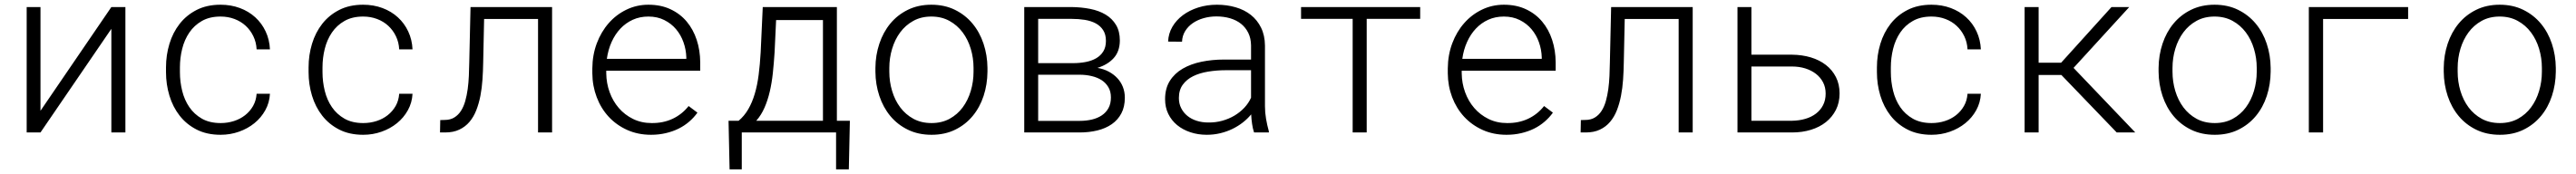

<svg xmlns="http://www.w3.org/2000/svg" viewBox="-20 -558 10842 733"><path d="M448.7 -528.3H507.8V0H448.7V-436.5L150.4 0H92.3V-528.3H150.4V-91.3Z M908.7 -39.6Q938 -39.6 964.6 -48.1Q991.2 -56.6 1011.7 -72.8Q1032.2 -88.9 1045.2 -111.6Q1058.1 -134.3 1060.1 -163.1H1116.2Q1114.3 -125.5 1096.7 -93.8Q1079.1 -62 1050.8 -39.1Q1022.5 -16.1 985.8 -3.2Q949.2 9.8 908.7 9.8Q850.6 9.8 807.6 -12.2Q764.6 -34.2 736.1 -70.8Q707.5 -107.4 693.1 -155Q678.7 -202.6 678.7 -253.9V-274.4Q678.7 -325.7 693.1 -373.3Q707.5 -420.9 736.1 -457.5Q764.6 -494.1 807.6 -516.1Q850.6 -538.1 908.2 -538.1Q952.1 -538.1 989.5 -524.2Q1026.9 -510.3 1054.4 -485.1Q1082 -460 1098.1 -425.5Q1114.3 -391.1 1116.2 -350.1H1060.1Q1058.6 -379.9 1046.4 -405.3Q1034.2 -430.7 1014.2 -449.2Q994.1 -467.8 967 -478Q939.9 -488.3 908.2 -488.3Q862.3 -488.3 829.8 -469.7Q797.4 -451.2 776.9 -420.9Q756.3 -390.6 746.8 -352.3Q737.3 -314 737.3 -274.4V-253.9Q737.3 -213.9 746.8 -175.3Q756.3 -136.7 776.9 -106.7Q797.4 -76.7 829.8 -58.1Q862.3 -39.6 908.7 -39.6Z M1508.8 -39.6Q1538.1 -39.6 1564.7 -48.1Q1591.3 -56.6 1611.8 -72.8Q1632.3 -88.9 1645.3 -111.6Q1658.2 -134.3 1660.2 -163.1H1716.3Q1714.4 -125.5 1696.8 -93.8Q1679.2 -62 1650.9 -39.1Q1622.6 -16.1 1585.9 -3.2Q1549.3 9.8 1508.8 9.8Q1450.7 9.8 1407.7 -12.2Q1364.7 -34.2 1336.2 -70.8Q1307.6 -107.4 1293.2 -155Q1278.8 -202.6 1278.8 -253.9V-274.4Q1278.8 -325.7 1293.2 -373.3Q1307.6 -420.9 1336.2 -457.5Q1364.7 -494.1 1407.7 -516.1Q1450.7 -538.1 1508.3 -538.1Q1552.2 -538.1 1589.6 -524.2Q1627 -510.3 1654.5 -485.1Q1682.1 -460 1698.2 -425.5Q1714.4 -391.1 1716.3 -350.1H1660.2Q1658.7 -379.9 1646.5 -405.3Q1634.3 -430.7 1614.3 -449.2Q1594.2 -467.8 1567.1 -478Q1540 -488.3 1508.3 -488.3Q1462.4 -488.3 1429.9 -469.7Q1397.5 -451.2 1377 -420.9Q1356.4 -390.6 1346.9 -352.3Q1337.4 -314 1337.4 -274.4V-253.9Q1337.4 -213.9 1346.9 -175.3Q1356.4 -136.7 1377 -106.7Q1397.5 -76.7 1429.9 -58.1Q1462.4 -39.6 1508.8 -39.6Z M2303.7 -528.3V0H2244.6V-478H2017.6L2013.7 -294.9Q2013.2 -258.8 2010.7 -222.9Q2008.3 -187 2002 -154.3Q1995.6 -121.6 1984.6 -93.5Q1973.6 -65.4 1956.1 -44.7Q1938.5 -23.9 1913.3 -12Q1888.2 0 1853.5 0H1832L1833 -52.2L1851.6 -52.7Q1875.5 -52.7 1892.3 -63.2Q1909.2 -73.7 1920.4 -91.3Q1931.6 -108.9 1938.2 -132.3Q1944.8 -155.8 1948.5 -182.6Q1952.1 -209.5 1953.4 -238.3Q1954.6 -267.1 1955.1 -294.9L1960.4 -528.3Z M2720.2 9.8Q2665 9.8 2619.6 -10.7Q2574.2 -31.2 2541.7 -66.4Q2509.3 -101.6 2491.5 -148.7Q2473.6 -195.8 2473.1 -249V-270Q2473.6 -326.7 2491.9 -375.5Q2510.3 -424.3 2542 -460.4Q2573.7 -496.6 2616.7 -517.3Q2659.7 -538.1 2709 -538.1Q2761.7 -538.1 2802.2 -519Q2842.8 -500 2870.4 -467Q2897.9 -434.1 2912.4 -390.1Q2926.8 -346.2 2927.2 -295.9V-260.3H2531.7V-249Q2532.2 -207.5 2545.9 -169.7Q2559.6 -131.8 2584.5 -103Q2609.4 -74.2 2644.5 -56.9Q2679.7 -39.6 2722.7 -39.6Q2771.5 -39.1 2811 -57.6Q2850.6 -76.2 2878.4 -111.3L2915.5 -83.5Q2900.9 -63 2880.9 -45.7Q2860.8 -28.3 2836.2 -16.1Q2811.5 -3.9 2782.2 2.9Q2752.9 9.8 2720.2 9.8ZM2709 -488.3Q2673.3 -488.3 2643.6 -474.9Q2613.8 -461.4 2591.3 -437.5Q2568.8 -413.6 2554.2 -381.1Q2539.6 -348.6 2534.2 -310.1H2868.7V-316.4Q2867.7 -349.1 2856.7 -380.1Q2845.7 -411.1 2825.4 -435.1Q2805.2 -459 2775.9 -473.6Q2746.6 -488.3 2709 -488.3Z M3088.9 -49.3Q3112.8 -69.3 3129.4 -97.9Q3146 -126.5 3156.7 -162.6Q3167.5 -198.7 3173.1 -242.7Q3178.7 -286.6 3181.6 -337.4L3190.4 -528.3H3502.4V-49.3H3557.1L3552.7 155.3H3499V0H3102.1V155.3H3050.8L3046.4 -49.3ZM3240.2 -337.4Q3237.3 -292 3232.9 -250.5Q3228.5 -209 3220 -172.4Q3211.4 -135.7 3197.8 -104.5Q3184.1 -73.2 3163.1 -49.3H3443.8V-473.6H3246.6Z M3664.6 -272Q3665 -325.7 3681.2 -374Q3697.3 -422.4 3727.3 -458.7Q3757.3 -495.1 3801 -516.6Q3844.7 -538.1 3899.9 -538.1Q3955.6 -538.1 3999.3 -516.6Q4043 -495.1 4073.2 -458.7Q4103.5 -422.4 4119.6 -374Q4135.7 -325.7 4136.2 -272V-255.9Q4135.7 -202.1 4119.9 -153.8Q4104 -105.5 4073.7 -69.1Q4043.5 -32.7 4000 -11.5Q3956.5 9.8 3900.9 9.8Q3845.2 9.8 3801.5 -11.5Q3757.8 -32.7 3727.5 -69.1Q3697.3 -105.5 3681.2 -153.8Q3665 -202.1 3664.6 -255.9ZM3723.1 -255.9Q3723.1 -213.9 3734.9 -174.8Q3746.6 -135.7 3769 -105.7Q3791.5 -75.7 3824.5 -57.6Q3857.4 -39.6 3900.9 -39.6Q3943.8 -39.6 3976.8 -57.6Q4009.8 -75.7 4032 -105.7Q4054.2 -135.7 4065.9 -174.8Q4077.6 -213.9 4077.6 -255.9V-272Q4077.6 -313.5 4065.9 -352.5Q4054.2 -391.6 4031.7 -421.6Q4009.3 -451.7 3976.1 -470Q3942.9 -488.3 3899.9 -488.3Q3856.9 -488.3 3824 -470Q3791 -451.7 3768.8 -421.6Q3746.6 -391.6 3734.9 -352.5Q3723.1 -313.5 3723.1 -272Z M4291 0V-528.3H4490.7Q4531.7 -527.8 4568.6 -520.5Q4605.5 -513.2 4633.3 -496.6Q4661.1 -480 4677.2 -453.1Q4693.4 -426.3 4693.4 -387.2Q4692.9 -341.3 4667.7 -313.5Q4642.6 -285.6 4599.1 -272Q4625.5 -267.6 4646.5 -256.3Q4667.5 -245.1 4682.6 -229Q4697.8 -212.9 4706.1 -191.9Q4714.4 -170.9 4714.4 -146.5Q4714.4 -107.9 4699.7 -80.3Q4685.1 -52.7 4659.4 -34.9Q4633.8 -17.1 4598.9 -8.5Q4564 0 4524.4 0ZM4349.6 -243.2V-48.8H4524.4Q4551.8 -48.8 4575.7 -54.4Q4599.6 -60.1 4617.4 -72Q4635.3 -84 4645.5 -102.5Q4655.8 -121.1 4655.8 -147.5Q4655.8 -172.9 4645 -190.9Q4634.3 -209 4616.5 -220.5Q4598.6 -231.9 4574.7 -237.5Q4550.8 -243.2 4524.4 -243.2ZM4349.6 -292H4496.1Q4524.9 -292 4550 -296.9Q4575.2 -301.8 4594 -312.7Q4612.8 -323.7 4623.8 -341.6Q4634.8 -359.4 4634.8 -385.7Q4634.8 -413.1 4623 -431.2Q4611.3 -449.2 4591.6 -459.7Q4571.8 -470.2 4545.7 -474.4Q4519.5 -478.5 4490.7 -478.5H4349.6Z M5258.3 0Q5252.9 -16.1 5250 -35.9Q5247.1 -55.7 5246.1 -76.2Q5231 -57.6 5210.9 -42Q5190.9 -26.4 5167.2 -14.9Q5143.6 -3.4 5116.2 3.2Q5088.9 9.8 5059.1 9.8Q5022 9.8 4990 -1Q4958 -11.7 4934.3 -31.2Q4910.6 -50.8 4897.2 -78.4Q4883.8 -106 4883.8 -140.1Q4883.8 -185.5 4903.8 -217.3Q4923.8 -249 4958 -268.8Q4992.2 -288.6 5037.1 -297.9Q5082 -307.1 5131.3 -307.1H5245.6V-367.2Q5245.1 -397 5233.9 -419.7Q5222.7 -442.4 5203.4 -457.8Q5184.1 -473.1 5157.5 -481Q5130.9 -488.8 5099.6 -488.8Q5071.3 -488.8 5045.7 -481.4Q5020 -474.1 5000.2 -460.4Q4980.5 -446.8 4968.3 -427Q4956.1 -407.2 4955.1 -382.3L4896.5 -382.8Q4897.9 -416.5 4914.3 -444.8Q4930.7 -473.1 4958.5 -493.9Q4986.3 -514.6 5023.2 -526.4Q5060.1 -538.1 5102.1 -538.1Q5144 -538.1 5180.9 -527.3Q5217.8 -516.6 5244.9 -495.1Q5272 -473.6 5287.8 -441.4Q5303.7 -409.2 5304.2 -366.2V-110.4Q5304.2 -84 5308.8 -57.1Q5313.5 -30.3 5320.3 -5.9L5320.8 0ZM5065.4 -42Q5096.2 -41.5 5124.3 -49.3Q5152.3 -57.1 5175.8 -71Q5199.2 -85 5217.3 -104.2Q5235.4 -123.5 5245.6 -146.5V-262.2H5139.2Q5100.6 -262.2 5064.9 -256.3Q5029.3 -250.5 5002 -237.1Q4974.6 -223.6 4958.3 -201.2Q4941.9 -178.7 4941.9 -145Q4941.9 -121.1 4951.7 -102.1Q4961.4 -83 4978 -69.6Q4994.6 -56.2 5017.1 -49.1Q5039.6 -42 5065.4 -42Z M5957.5 -478.5H5732.4V0H5673.3V-478.5H5456.1V-528.3H5957.5Z M6320.8 9.8Q6265.6 9.8 6220.2 -10.7Q6174.8 -31.2 6142.3 -66.4Q6109.9 -101.6 6092 -148.7Q6074.2 -195.8 6073.7 -249V-270Q6074.2 -326.7 6092.5 -375.5Q6110.8 -424.3 6142.6 -460.4Q6174.3 -496.6 6217.3 -517.3Q6260.3 -538.1 6309.6 -538.1Q6362.3 -538.1 6402.8 -519Q6443.4 -500 6470.9 -467Q6498.5 -434.1 6512.9 -390.1Q6527.3 -346.2 6527.8 -295.9V-260.3H6132.3V-249Q6132.8 -207.5 6146.5 -169.7Q6160.2 -131.8 6185.1 -103Q6210 -74.2 6245.1 -56.9Q6280.3 -39.6 6323.2 -39.6Q6372.1 -39.1 6411.6 -57.6Q6451.2 -76.2 6479 -111.3L6516.1 -83.5Q6501.5 -63 6481.4 -45.7Q6461.4 -28.3 6436.8 -16.1Q6412.1 -3.9 6382.8 2.9Q6353.5 9.8 6320.8 9.8ZM6309.6 -488.3Q6273.9 -488.3 6244.1 -474.9Q6214.4 -461.4 6191.9 -437.5Q6169.4 -413.6 6154.8 -381.1Q6140.1 -348.6 6134.8 -310.1H6469.2V-316.4Q6468.3 -349.1 6457.3 -380.1Q6446.3 -411.1 6426 -435.1Q6405.8 -459 6376.5 -473.6Q6347.2 -488.3 6309.6 -488.3Z M7104.5 -528.3V0H7045.4V-478H6818.4L6814.5 -294.9Q6814 -258.8 6811.5 -222.9Q6809.1 -187 6802.7 -154.3Q6796.4 -121.6 6785.4 -93.5Q6774.4 -65.4 6756.8 -44.7Q6739.3 -23.9 6714.1 -12Q6689 0 6654.3 0H6632.8L6633.8 -52.2L6652.3 -52.7Q6676.3 -52.7 6693.1 -63.2Q6710 -73.7 6721.2 -91.3Q6732.4 -108.9 6739 -132.3Q6745.6 -155.8 6749.3 -182.6Q6752.9 -209.5 6754.2 -238.3Q6755.4 -267.1 6755.9 -294.9L6761.2 -528.3Z M7351.6 -327.6H7522.9Q7565.4 -327.1 7601.8 -316.2Q7638.2 -305.2 7665 -284.4Q7691.9 -263.7 7707.3 -233.4Q7722.7 -203.1 7722.7 -164.6Q7722.7 -125.5 7707.3 -95.2Q7691.9 -64.9 7665.3 -43.7Q7638.7 -22.5 7602.1 -11.2Q7565.4 0 7522.9 0H7293V-528.3H7351.6ZM7351.6 -277.8V-49.3H7522.9Q7552.7 -49.8 7578.6 -57.4Q7604.5 -64.9 7623.5 -79.6Q7642.6 -94.2 7653.3 -115.2Q7664.1 -136.2 7664.1 -163.6Q7664.1 -190.4 7653.1 -211.4Q7642.1 -232.4 7623 -247.1Q7604 -261.7 7578.4 -269.8Q7552.7 -277.8 7522.9 -277.8Z M8109.9 -39.6Q8139.2 -39.6 8165.8 -48.1Q8192.4 -56.6 8212.9 -72.8Q8233.4 -88.9 8246.3 -111.6Q8259.3 -134.3 8261.2 -163.1H8317.4Q8315.4 -125.5 8297.9 -93.8Q8280.3 -62 8252 -39.1Q8223.6 -16.1 8187 -3.2Q8150.4 9.8 8109.9 9.8Q8051.8 9.8 8008.8 -12.2Q7965.8 -34.2 7937.3 -70.8Q7908.7 -107.4 7894.3 -155Q7879.9 -202.6 7879.9 -253.9V-274.4Q7879.9 -325.7 7894.3 -373.3Q7908.7 -420.9 7937.3 -457.5Q7965.8 -494.1 8008.8 -516.1Q8051.8 -538.1 8109.4 -538.1Q8153.3 -538.1 8190.7 -524.2Q8228 -510.3 8255.6 -485.1Q8283.2 -460 8299.3 -425.5Q8315.4 -391.1 8317.4 -350.1H8261.2Q8259.8 -379.9 8247.6 -405.3Q8235.4 -430.7 8215.3 -449.2Q8195.3 -467.8 8168.2 -478Q8141.1 -488.3 8109.4 -488.3Q8063.5 -488.3 8031 -469.7Q7998.5 -451.2 7978 -420.9Q7957.5 -390.6 7948 -352.3Q7938.5 -314 7938.5 -274.4V-253.9Q7938.5 -213.9 7948 -175.3Q7957.5 -136.7 7978 -106.7Q7998.5 -76.7 8031 -58.1Q8063.5 -39.6 8109.9 -39.6Z M8656.2 -242.2H8560.5V0H8501.5V-528.3H8560.5V-293.9H8655.3L8867.2 -528.3H8941.9L8707.5 -272L8967.3 0H8889.2Z M9065.4 -272Q9065.9 -325.7 9082 -374Q9098.1 -422.4 9128.2 -458.7Q9158.2 -495.1 9201.9 -516.6Q9245.6 -538.1 9300.8 -538.1Q9356.4 -538.1 9400.1 -516.6Q9443.8 -495.1 9474.1 -458.7Q9504.4 -422.4 9520.5 -374Q9536.6 -325.7 9537.1 -272V-255.9Q9536.6 -202.1 9520.8 -153.8Q9504.9 -105.5 9474.6 -69.1Q9444.3 -32.7 9400.9 -11.5Q9357.4 9.8 9301.8 9.8Q9246.1 9.8 9202.4 -11.5Q9158.7 -32.7 9128.4 -69.1Q9098.1 -105.5 9082 -153.8Q9065.9 -202.1 9065.4 -255.9ZM9124 -255.9Q9124 -213.9 9135.7 -174.8Q9147.5 -135.7 9169.9 -105.7Q9192.4 -75.7 9225.3 -57.6Q9258.3 -39.6 9301.8 -39.6Q9344.7 -39.6 9377.7 -57.6Q9410.6 -75.7 9432.9 -105.7Q9455.1 -135.7 9466.8 -174.8Q9478.5 -213.9 9478.5 -255.9V-272Q9478.5 -313.5 9466.8 -352.5Q9455.1 -391.6 9432.6 -421.6Q9410.2 -451.7 9377 -470Q9343.8 -488.3 9300.8 -488.3Q9257.8 -488.3 9224.9 -470Q9191.9 -451.7 9169.7 -421.6Q9147.5 -391.6 9135.7 -352.5Q9124 -313.5 9124 -272Z M10115.7 -478H9757.8V0H9697.8V-528.3H10115.7Z M10265.6 -272Q10266.1 -325.7 10282.2 -374Q10298.3 -422.4 10328.4 -458.7Q10358.4 -495.1 10402.1 -516.6Q10445.8 -538.1 10501 -538.1Q10556.6 -538.1 10600.3 -516.6Q10644 -495.1 10674.3 -458.7Q10704.6 -422.4 10720.7 -374Q10736.8 -325.7 10737.3 -272V-255.9Q10736.8 -202.1 10720.9 -153.8Q10705.1 -105.5 10674.8 -69.1Q10644.5 -32.7 10601.1 -11.5Q10557.6 9.8 10502 9.8Q10446.3 9.8 10402.6 -11.5Q10358.9 -32.7 10328.6 -69.1Q10298.3 -105.5 10282.2 -153.8Q10266.1 -202.1 10265.6 -255.9ZM10324.2 -255.9Q10324.2 -213.9 10335.9 -174.8Q10347.7 -135.7 10370.1 -105.7Q10392.6 -75.7 10425.5 -57.6Q10458.5 -39.6 10502 -39.6Q10544.9 -39.6 10577.9 -57.6Q10610.8 -75.7 10633.1 -105.7Q10655.3 -135.7 10667 -174.8Q10678.7 -213.9 10678.7 -255.9V-272Q10678.7 -313.5 10667 -352.5Q10655.3 -391.6 10632.8 -421.6Q10610.4 -451.7 10577.1 -470Q10543.9 -488.3 10501 -488.3Q10458 -488.3 10425 -470Q10392.1 -451.7 10369.9 -421.6Q10347.7 -391.6 10335.9 -352.5Q10324.2 -313.5 10324.2 -272Z"/></svg>

Font: Roboto Mono Light
Style: Regular
Weight: 300
Designer: Google
Version: Version 2.000985; 2015; ttfautohint (v1.3)